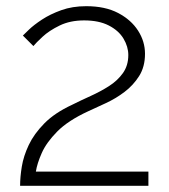

<svg xmlns="http://www.w3.org/2000/svg" viewBox="-20 -601 548 621"><path d="M45 0Q45 -28 50.5 -62Q56 -96 73 -132Q90 -168 123.5 -202Q157 -236 213 -262Q241 -276 273 -290.5Q305 -305 332.5 -322.5Q360 -340 377.5 -364.5Q395 -389 395 -423Q395 -450 379.5 -476Q364 -502 332 -518.5Q300 -535 252 -535Q207 -535 173 -518.5Q139 -502 117.5 -482Q96 -462 88 -452L54 -486Q58 -490 73.5 -505Q89 -520 115.5 -537.5Q142 -555 178 -568Q214 -581 259 -581Q320 -581 362 -559Q404 -537 426.5 -502Q449 -467 449 -427Q449 -385 430 -355Q411 -325 382.5 -303.5Q354 -282 322.5 -267.5Q291 -253 265 -241Q200 -211 165 -175.5Q130 -140 115 -106Q100 -72 96 -46H460V0Z"/></svg>

Font: Raleway Light
Style: Regular
Weight: 300
Designer: Matt McInerney, Pablo Impallari, Rodrigo Fuenzalida
Foundry: Matt McInerney, Pablo Impallari, Rodrigo Fuenzalida
Version: Version 4.026